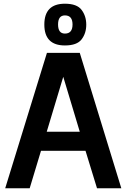

<svg xmlns="http://www.w3.org/2000/svg" viewBox="-20 -1015 682 1035"><path d="M233 -730H410L634 0H503L441 -202H201L140 0H8ZM321 -601 232 -305H410ZM330 -834Q371 -834 371 -883Q371 -932 330 -932Q293 -932 293 -883Q293 -834 330 -834ZM330 -770Q219 -770 219 -882.5Q219 -995 330 -995Q395 -995 420 -961.5Q445 -928 445 -882Q445 -836 420 -803Q395 -770 330 -770Z"/></svg>

Font: Sintony
Style: Bold
Weight: 700
Designer: Eduardo Rodriguez Tunni
Foundry: Eduardo Rodriguez Tunni
Version: Version 1.001